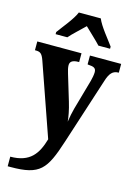

<svg xmlns="http://www.w3.org/2000/svg" viewBox="-146 -840 804 1141"><g transform="rotate(15 256.0 -270.0)"><path d="M92 -619V-606H164C185 -631 231 -672 259 -700C285 -674 337 -627 355 -606H427V-619C400 -657 345 -721 327 -766H192C174 -721 119 -657 92 -619ZM20 167V226H38C219 226 252 179 311 -3L443 -411C459 -463 478 -481 510 -482H514V-536H322V-482L326 -481C361 -479 375 -473 375 -447C375 -433 370 -407 366 -393L313 -206C306 -181 301 -154 296 -122C294 -149 286 -193 272 -239L224 -398C218 -417 214 -434 214 -448C214 -469 228 -482 266 -482H270V-536H-2V-482H3C30 -482 42 -475 56 -435L211 9C184 102 142 167 20 167Z"/></g></svg>

Font: Noto Serif Khmer Condensed ExtraBold
Style: Regular
Weight: 800
Width: 3
Designer: Danh Hong and the Monotype Design Team
Foundry: Monotype Imaging Inc.
Version: Version 2.004